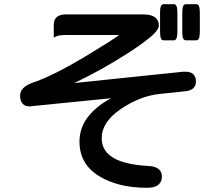

<svg xmlns="http://www.w3.org/2000/svg" viewBox="-20 -813 1040 919"><path d="M746.1 -749Q746.1 -765.6 747.3 -772.9Q748.5 -780.3 750 -783.4Q751.5 -786.6 753.2 -788.3Q754.9 -790 755.9 -790.8Q756.8 -791.5 757.8 -792Q760.3 -793 762.7 -793H812.5Q817.4 -793 821.8 -789.1Q829.1 -781.2 829.1 -749V-664.1Q829.1 -647.5 827.1 -637.7Q824.7 -624.5 817.4 -621.1Q814.9 -620.1 812.5 -620.1H762.7Q757.8 -620.1 753.4 -624Q746.1 -631.8 746.1 -664.1ZM852.5 -749Q852.5 -763.7 853.3 -768.8Q854 -773.9 854.5 -775.4Q856 -785.2 860.1 -789.1Q864.3 -793 869.1 -793H919.9Q924.8 -793 929 -789.1Q933.1 -785.2 934.8 -775.4Q936.5 -765.6 936.5 -749V-664.1Q936.5 -647.5 934.6 -637.7Q932.1 -624.5 924.8 -621.1Q922.4 -620.1 919.9 -620.1H869.1Q864.3 -620.1 860.1 -624Q856 -627.9 854.2 -637.7Q852.5 -647.5 852.5 -664.1ZM360.4 -135.7Q360.4 -259.8 511.2 -342.8L139.6 -305.7L125.5 -303.7Q123.5 -303.7 121.6 -303.7Q101.1 -303.7 89.4 -315.4Q76.2 -328.6 76.2 -355.5Q76.2 -394.5 133.8 -416.5Q229.5 -447.3 394.5 -546.4Q521.5 -623 550.3 -645.5H295.9Q263.7 -645.5 250 -639.2L237.3 -633.3V-694.8Q237.3 -722.2 256.8 -734.9Q271.5 -744.1 295.9 -744.1H665Q708.5 -744.1 727.1 -725.6Q740.2 -712.4 740.2 -690.4Q740.2 -674.8 716.8 -650.9Q681.2 -615.7 588.4 -556.2Q463.4 -476.1 335.4 -415.5L856.9 -469.7H868.2Q893.1 -469.7 905.5 -457.3Q918 -444.8 918 -422.9Q918 -403.8 906.2 -391.6Q892.6 -378.4 865.2 -376L743.2 -363.3Q648.4 -353 556.6 -290Q466.8 -228.5 466.8 -151.4Q466.8 -85.4 532.2 -52.2Q588.9 -23.9 690.9 -18.6Q740.2 -16.1 752 14.2Q754.9 22.5 754.9 32.2Q754.9 54.7 741.2 68.4Q723.6 85.9 684.6 85.9Q545.4 85.9 454.1 29.8Q360.4 -27.3 360.4 -135.7Z"/></svg>

Font: YuPearl-SemiBold
Style: SemiBold
Weight: 600
Designer: Max Yao
Foundry: Max-Everyday
Version: Version 1.011; ttfautohint (v1.8.3)